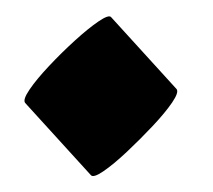

<svg xmlns="http://www.w3.org/2000/svg" viewBox="-20 -210 263 237"><path d="M117 -189 198 -100Q201 -96 192.5 -83.5Q184 -71 168.5 -54.5Q153 -38 136.5 -22.5Q120 -7 107.5 1.5Q95 10 92 6L11 -83Q8 -87 16.5 -99.5Q25 -112 40.5 -128.5Q56 -145 72.5 -160Q89 -175 101.5 -183.5Q114 -192 117 -189Z"/></svg>

Font: Ga Maamli
Style: Regular
Weight: 400
Designer: Afotey Clement Nii Odai, Ama Asantewa Diaka, David Abbey-Thompson
Foundry: Sorkin Type Co.
Version: Version 1.000; ttfautohint (v1.8.4.7-5d5b)